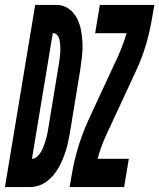

<svg xmlns="http://www.w3.org/2000/svg" viewBox="-67 -755 643 775"><path d="M-47 0 75 -735H80H164Q191 -734 211.5 -719Q232 -704 243.5 -681.5Q255 -659 260 -633.5Q265 -608 266 -581.5Q267 -555 264 -528Q261 -501 257 -474L214 -212Q211 -195 207 -177.5Q203 -160 197.5 -143Q192 -126 185 -109.5Q178 -93 168.5 -76.5Q159 -60 147 -46Q135 -32 119.5 -21Q104 -10 87 -5Q70 0 52 0ZM62 -114Q73 -114 82.5 -122.5Q92 -131 98.5 -142Q105 -153 109 -164Q113 -175 116.5 -186Q120 -197 122.5 -208Q125 -219 127 -231L170 -493Q172 -502 173 -511Q174 -520 175 -529Q176 -538 176.5 -547Q177 -556 176.5 -565Q176 -574 175 -583Q174 -592 171.5 -600Q169 -608 163 -614.5Q157 -621 148 -621H146ZM214 0 222 -46Q231 -102 247.5 -157.5Q264 -213 288 -266L349 -398L410 -529Q420 -551 428.5 -574.5Q437 -598 444 -621H317L336 -735H556L548 -689Q539 -633 523 -577.5Q507 -522 482 -469L360 -206Q350 -184 341.5 -160.5Q333 -137 327 -114H453L434 0Z"/></svg>

Font: Iosevka Curly Heavy Oblique
Style: Regular
Weight: 900
Italic angle: -9°
Monospace: yes
Designer: Belleve Invis
Foundry: Belleve Invis
Version: Version 11.1.0; ttfautohint (v1.8.3)